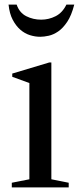

<svg xmlns="http://www.w3.org/2000/svg" viewBox="-20 -810 341 830"><path d="M277 -20 202 -35V-540H193L33 -492V-478L107 -451V-35L31 -20V0H277ZM52 -790H17C19.7 -764 25.7 -742.2 35 -724.5C44.3 -706.8 55.3 -692.5 68 -681.5C80.7 -670.5 94.5 -662.7 109.5 -658C124.5 -653.3 139.3 -651 154 -651C164.7 -651 176.8 -652.5 190.5 -655.5C204.2 -658.5 217.8 -664.7 231.5 -674C245.2 -683.3 258.2 -697.2 270.5 -715.5C282.8 -733.8 293 -758.7 301 -790H267C255.7 -766.7 240.2 -750 220.5 -740C200.8 -730 180 -725 158 -725C134.7 -725 113.2 -730 93.5 -740C73.8 -750 60 -766.7 52 -790Z"/></svg>

Font: Libre Caslon Text
Style: Regular
Weight: 400
Designer: Pablo Impallari, Rodrigo Fuenzalida
Foundry: Pablo Impallari, Rodrigo Fuenzalida
Version: Version 1.000; ttfautohint (v0.93) -l 8 -r 50 -G 200 -x 14 -